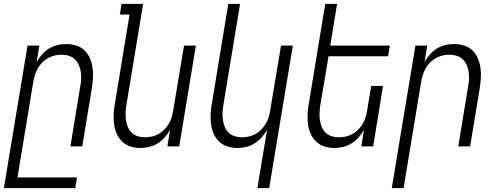

<svg xmlns="http://www.w3.org/2000/svg" viewBox="-46 -755 2566 990"><path d="M-26 215 96 -520H157L143 -435Q154 -455 170 -473.5Q186 -492 206.5 -504.5Q227 -517 249.5 -522.5Q272 -528 294 -528Q321 -528 346 -520.5Q371 -513 389 -496Q407 -479 417 -456Q427 -433 431 -407.5Q435 -382 433.5 -355.5Q432 -329 428 -302L378 0H317L368 -311Q372 -331 372.5 -350Q373 -369 370 -387Q367 -405 359.5 -421.5Q352 -438 339 -450Q326 -462 308.5 -467.5Q291 -473 271 -473Q254 -473 236.5 -469Q219 -465 202.5 -456Q186 -447 172.5 -433.5Q159 -420 149.5 -403.5Q140 -387 134.5 -370Q129 -353 126 -335L44 160H351L342 215Z M679 8Q652 8 627.5 0.5Q603 -7 585 -24Q567 -41 556.5 -64Q546 -87 542.5 -112.5Q539 -138 540 -164.5Q541 -191 546 -218L622 -680H572L581 -735H692L605 -209Q602 -189 601.5 -170Q601 -151 604 -133Q607 -115 614 -98.5Q621 -82 634 -70Q647 -58 664.5 -52.5Q682 -47 702 -47Q719 -47 737 -51Q755 -55 771.5 -64Q788 -73 801 -86.5Q814 -100 824 -116.5Q834 -133 839 -150Q844 -167 847 -185L903 -520H964L878 0H817L831 -85Q819 -65 803 -46.5Q787 -28 766.5 -15.5Q746 -3 723.5 2.5Q701 8 679 8Z M1281 215 1331 -85Q1319 -65 1303 -46.5Q1287 -28 1266.5 -15.5Q1246 -3 1223.5 2.5Q1201 8 1179 8Q1152 8 1127.5 0.5Q1103 -7 1085 -24Q1067 -41 1056.5 -64Q1046 -87 1042.5 -112.5Q1039 -138 1040 -164.5Q1041 -191 1046 -218L1131 -735H1192L1105 -209Q1102 -189 1101.5 -170Q1101 -151 1104 -133Q1107 -115 1114 -98.5Q1121 -82 1134 -70Q1147 -58 1164.5 -52.5Q1182 -47 1202 -47Q1219 -47 1237 -51Q1255 -55 1271.5 -64Q1288 -73 1301 -86.5Q1314 -100 1324 -116.5Q1334 -133 1339 -150Q1344 -167 1347 -185L1403 -520H1464L1342 215Z M1679 8Q1652 8 1627.5 0.5Q1603 -7 1585 -24Q1567 -41 1556.5 -64Q1546 -87 1542.5 -112.5Q1539 -138 1540 -164.5Q1541 -191 1546 -218L1631 -735H1692L1657 -520H1964L1955 -465H1648L1605 -209Q1602 -189 1601.5 -170Q1601 -151 1604 -133Q1607 -115 1614 -98.5Q1621 -82 1634 -70Q1647 -58 1664.5 -52.5Q1682 -47 1702 -47Q1719 -47 1737 -51Q1755 -55 1771.5 -64Q1788 -73 1801 -86.5Q1814 -100 1824 -116.5Q1834 -133 1839 -150Q1844 -167 1847 -185L1868 -312H1929L1878 0H1817L1831 -85Q1819 -65 1803 -46.5Q1787 -28 1766.5 -15.5Q1746 -3 1723.5 2.5Q1701 8 1679 8Z M1974 215 2096 -520H2157L2143 -435Q2154 -455 2170 -473.5Q2186 -492 2206.5 -504.5Q2227 -517 2249.5 -522.5Q2272 -528 2294 -528Q2321 -528 2346 -520.5Q2371 -513 2389 -496Q2407 -479 2417 -456Q2427 -433 2431 -407.5Q2435 -382 2433.5 -355.5Q2432 -329 2428 -302L2378 0H2317L2368 -311Q2372 -331 2372.5 -350Q2373 -369 2370 -387Q2367 -405 2359.5 -421.5Q2352 -438 2339 -450Q2326 -462 2308.5 -467.5Q2291 -473 2271 -473Q2254 -473 2236.5 -469Q2219 -465 2202.5 -456Q2186 -447 2172.5 -433.5Q2159 -420 2149.5 -403.5Q2140 -387 2134.5 -370Q2129 -353 2126 -335L2035 215Z"/></svg>

Font: Iosevka Term Curly Lt Obl
Style: Regular
Weight: 300
Italic angle: -9°
Designer: Belleve Invis
Foundry: Belleve Invis
Version: Version 32.3.0